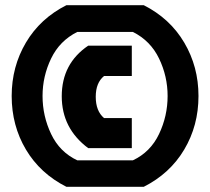

<svg xmlns="http://www.w3.org/2000/svg" viewBox="-20 -720 810 740"><path d="M349 -347Q349 -401 381 -427H488V-544H320Q218 -475 218 -349Q218 -225 320 -149H488V-265H381Q349 -292 349 -347ZM745 -350Q745 -236 690 -143.5Q635 -51 534 0H236Q135 -51 80 -143.5Q25 -236 25 -350Q25 -463 80 -556Q135 -649 236 -700H534Q635 -649 690 -556Q745 -463 745 -350ZM626 -350Q626 -426 593 -494.5Q560 -563 492 -597H278Q210 -563 177 -494.5Q144 -426 144 -350Q144 -273 177 -203.5Q210 -134 278 -102H492Q560 -134 593 -203.5Q626 -273 626 -350Z"/></svg>

Font: Jockey One
Style: Regular
Weight: 400
Designer: TypeTogether
Foundry: TypeTogether
Version: Version 1.002